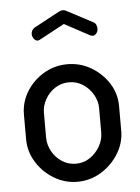

<svg xmlns="http://www.w3.org/2000/svg" viewBox="-52 -745 581 794"><g transform="rotate(-5 238.5 -348.0)"><path d="M238 8Q185 8 140 -19.5Q95 -47 68 -91Q41 -135 41 -186V-288Q41 -339 67.5 -382.5Q94 -426 139 -453Q184 -480 238 -480Q291 -480 336 -453.5Q381 -427 408.5 -384Q436 -341 436 -288V-186Q436 -136 408.5 -91.5Q381 -47 336 -19.5Q291 8 238 8ZM238 -67Q270 -67 295.5 -84Q321 -101 337 -128.5Q353 -156 353 -186V-288Q353 -317 337.5 -344Q322 -371 296 -388Q270 -405 238 -405Q206 -405 180 -388Q154 -371 139 -344Q124 -317 124 -288V-186Q124 -156 139 -128.5Q154 -101 180 -84Q206 -67 238 -67ZM125 -588Q116 -588 109 -597Q102 -606 102 -617Q102 -625 106 -632Q110 -639 117 -643L221 -699Q230 -704 238 -704Q247 -704 255 -699L359 -644Q368 -640 371.5 -632Q375 -624 375 -616Q375 -605 368.5 -596.5Q362 -588 352 -588Q350 -588 347.5 -589Q345 -590 342 -591L238 -647L134 -591Q132 -590 129.5 -589Q127 -588 125 -588Z"/></g></svg>

Font: Dosis ExtraLight Medium
Style: Regular
Weight: 500
Version: Version 3.001; ttfautohint (v1.8.2)